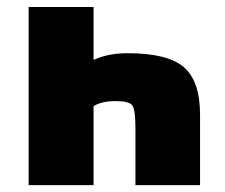

<svg xmlns="http://www.w3.org/2000/svg" viewBox="-20 -540 655 560"><path d="M63.5 0V-519.5H252.9V-365.2Q294.9 -384.8 352.5 -384.8Q468.8 -384.8 516.1 -344.2Q563.5 -303.7 563.5 -205.1V0H375V-167Q375 -220.7 365.7 -232.9Q356.4 -245.1 316.9 -245.1Q277.3 -245.1 252.9 -230.5V0Z"/></svg>

Font: GenEi M Gothic v2 Black
Style: Regular
Weight: 900
Version: Version 2.0